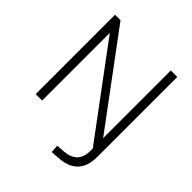

<svg xmlns="http://www.w3.org/2000/svg" viewBox="-238 -871 1218 1218"><g transform="rotate(45 371.0 -262.0)"><path d="M650 -712V6Q650 173 483 184L424 188L420 135L475 131Q592 122 592 10V-12L150 -607V0H92V-712H141L592 -105V-712Z"/></g></svg>

Font: Muli Light
Style: Regular
Weight: 300
Designer: Vernon Adams
Foundry: Vernon Adams
Version: Version 2.100